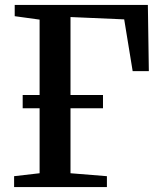

<svg xmlns="http://www.w3.org/2000/svg" viewBox="-20 -763 652 783"><path d="M37.5 0V-44.5L141.5 -56.5V-683L40 -697V-743H583L587 -473H521L486.5 -684L267.5 -693.5V-56.5L416 -44.5V0ZM72.5 -321.5V-375.5H400V-321.5Z"/></svg>

Font: Merriweather 48pt SemiBold
Style: Regular
Weight: 600
Version: Version 2.100